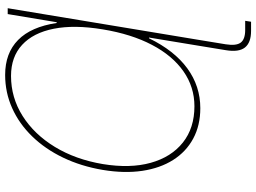

<svg xmlns="http://www.w3.org/2000/svg" viewBox="-143 -634 981 735"><g transform="rotate(-90 347.5 -266.5)"><path d="M683.6 -727.5 563 0H540.5L571.3 -186.5H568.4Q521.5 -89.8 453.4 -40Q385.3 9.8 300.8 9.8Q234.9 9.8 184.6 -17.3Q134.3 -44.4 102.8 -94Q71.3 -143.6 61 -212.2Q50.8 -280.8 64.5 -363.3Q78.6 -446.8 111.6 -515.4Q144.5 -584 192.9 -633.8Q241.2 -683.6 301 -710.4Q360.8 -737.3 428.2 -737.3Q511.7 -737.3 562 -687.7Q612.3 -638.2 627 -540H629.9L661.1 -727.5ZM308.1 -12.7Q381.8 -12.7 441.9 -54.7Q502 -96.7 543.2 -175.3Q584.5 -253.9 602.5 -363.3Q620.6 -472.2 605 -551Q589.4 -629.9 543.2 -672.4Q497.1 -714.8 424.3 -714.8Q341.3 -714.8 271 -670.4Q200.7 -626 152.6 -546.9Q104.5 -467.8 86.9 -363.3Q69.8 -258.8 91.8 -179.9Q113.8 -101.1 169.4 -56.9Q225.1 -12.7 308.1 -12.7ZM596.7 204.1Q551.8 204.1 533.2 180.7Q514.6 157.2 522.9 107.4L540.5 0H563L545.4 107.4Q539.1 147.5 552 164.6Q564.9 181.6 600.1 181.6Q606.4 181.6 616.2 181.6Q626 181.6 635.3 181.6L631.8 204.1Q623.5 204.1 613.5 204.1Q603.5 204.1 596.7 204.1Z"/></g></svg>

Font: Inter 28pt Thin
Style: Italic
Weight: 250
Italic angle: -9.3988°
Designer: Rasmus Andersson
Foundry: rsms
Version: Version 4.001;git-66647c0bb